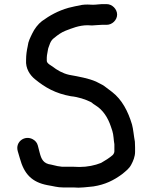

<svg xmlns="http://www.w3.org/2000/svg" viewBox="-20 -744 722 909"><path d="M395 -722.5C384.9 -722.5 376.6 -722 367.2 -720.7C343.5 -715.5 324.3 -712.6 304.4 -707C254.2 -692.6 215.7 -671 178.5 -644C160.1 -629.9 143 -607.4 132.3 -584.7C123.3 -565.8 113.7 -548.1 111.4 -526.7C111.4 -526.4 111.3 -525.7 111.2 -525.3C106.7 -505.1 103.5 -483.9 103.5 -461C103.5 -460.8 103.5 -460.3 103.5 -460C100.4 -419.8 121.8 -388 145.9 -368.7C193.2 -330 242.3 -301.5 315.7 -288.4C350.3 -285.1 385.3 -273.3 411.6 -260.2C412.6 -259.7 413.9 -258.8 414.8 -257.8C418.9 -253.7 424.1 -250.6 431.7 -245.6C468.1 -223.4 491 -186.5 504.9 -145L511.9 -124C518.1 -105.1 518 -78.9 521.3 -62.5C521.4 -61.8 521.5 -60.8 521.5 -60L521.5 -27C521.5 -20.9 516.8 -12.7 513.1 -9.5C497.3 4 477.7 16.6 459.1 26.9C458.7 27.1 458.1 27.4 457.6 27.6C429.4 38.9 394 46.5 356 46.5C347.9 46.5 339.2 45.5 329 45.5H279C274.2 45.5 271.8 45.4 265.7 44.3L252.2 42.4C242.8 41 235.1 37.7 222.3 35.4C185.2 30.9 175.6 9.1 167.9 -20.9L158.9 -55.7C155.3 -68.3 147.8 -77.7 135.4 -84.6C98.1 -105.3 51.3 -73.8 64 -28.5L74 5.6C94.4 80.2 130.8 118.5 205.1 132.7C232.6 136.9 251.2 143.5 279 143.5H329C337.2 143.5 343.9 143.8 351.6 144.5C368.1 144.4 387.3 142.1 402.8 140.6L422.4 138.6C478.2 129.8 518 109.9 557.3 81.1C576.4 65.6 591.5 54.1 601 36.1C610.5 18.7 619.5 -2.8 619.5 -25V-46C619.5 -55.5 619.2 -64.2 618.6 -73.3C613.7 -98.3 610.9 -133.8 605 -154.5C585.9 -218.1 557.3 -272.3 511.2 -308.2C495 -321.4 489.4 -323.7 474.3 -336.1C461.6 -345.1 452.2 -348 434.5 -357.8C398.8 -373.2 354.9 -381.1 307.5 -389.7C275.8 -396.8 249.7 -412.5 228.3 -429.2C223.1 -433.3 201.5 -443.3 201.5 -456V-471C201.5 -484.4 206.4 -500 207.6 -512.1C207.7 -513.5 208.1 -515.2 208.8 -516.6C213.3 -525.6 217 -552.1 237.9 -565.4C252.5 -577.9 271.9 -591.7 290.6 -598.7C319.4 -609.5 353.5 -624.5 395 -624.5C401.5 -624.5 407 -624.2 415.6 -623.5C428.3 -623.6 446.5 -626.5 462 -626.5L485 -626.5C511.2 -626.5 534.5 -649.2 534.5 -675C534.5 -701 510.9 -724.5 485 -724.5H462C451.9 -724.5 435.7 -721.5 420 -721.5C410.8 -721.5 402.1 -722.5 395 -722.5Z"/></svg>

Font: Smoothie
Style: Light
Weight: 400
Foundry: Cannot Into Space Fonts
Version: Version 0.8